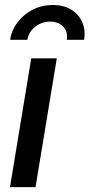

<svg xmlns="http://www.w3.org/2000/svg" viewBox="-20 -769 368 789"><path d="M21 0 108.4 -529.3H213.4L126 0ZM197.3 -748.5Q241.7 -748.5 272.7 -729.5Q303.7 -710.4 317.9 -678Q332 -645.5 325.7 -605.5H254.4Q259.8 -638.2 240 -659.2Q220.2 -680.2 186 -680.2Q151.9 -680.2 124.8 -659.2Q97.7 -638.2 92.3 -605.5H21.5Q27.8 -645.5 52.7 -678Q77.6 -710.4 115.2 -729.5Q152.8 -748.5 197.3 -748.5Z"/></svg>

Font: Inter 24pt Medium
Style: Italic
Weight: 500
Italic angle: -9.3988°
Designer: Rasmus Andersson
Foundry: rsms
Version: Version 4.001;git-66647c0bb